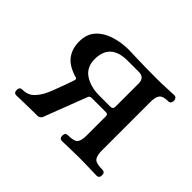

<svg xmlns="http://www.w3.org/2000/svg" viewBox="-102 -584 738 738"><g transform="rotate(45 267.0 -215.0)"><path d="M49 0Q35 0 35 -16Q35 -32 49 -32Q73 -32 88.5 -43Q104 -54 120 -81Q126 -92 135.5 -116Q145 -140 153.5 -164Q162 -188 165 -197Q169 -208 163 -210Q114 -224 93.5 -251Q73 -278 73 -317Q73 -358 95.5 -382.5Q118 -407 154 -418.5Q190 -430 232 -430Q246 -430 280.5 -428.5Q315 -427 390 -427Q414 -427 441 -428.5Q468 -430 478 -430Q485 -430 488.5 -425Q492 -420 492 -413Q492 -407 488.5 -402Q485 -397 478 -397Q449 -397 440 -385Q431 -373 431 -346V-83Q431 -56 440 -44Q449 -32 485 -32Q499 -32 499 -16Q499 0 485 0Q478 0 461.5 -0.5Q445 -1 425.5 -1.5Q406 -2 390 -2Q366 -2 336.5 -1Q307 0 297 0Q283 0 283 -16Q283 -32 297 -32Q332 -32 340.5 -44Q349 -56 349 -83V-187Q349 -198 338 -198H262Q255 -198 252 -196Q249 -194 247 -189Q245 -184 238 -165.5Q231 -147 221.5 -122.5Q212 -98 203 -74.5Q194 -51 187.5 -34Q181 -17 180 -14Q174 -2 160 -2H142Q118 -2 89 -1Q60 0 49 0ZM276 -225H335Q349 -225 349 -239V-364Q349 -397 318 -397H257Q163 -397 163 -311Q163 -268 195 -246.5Q227 -225 276 -225Z"/></g></svg>

Font: Zen Old Mincho
Style: Regular
Weight: 400
Designer: Yoshimichi Ohira
Foundry: Positype
Version: Version 1.001